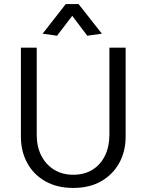

<svg xmlns="http://www.w3.org/2000/svg" viewBox="-20 -915 721 946"><path d="M161 -680H83V-241Q83 -169 114.5 -111.5Q146 -54 204 -21.5Q262 11 341 11Q421 11 478.5 -22Q536 -55 567.5 -112Q599 -169 599 -241V-680H519V-250Q519 -193 497.5 -148.5Q476 -104 436 -79Q396 -54 341 -54Q287 -54 246.5 -79Q206 -104 183.5 -148Q161 -192 161 -250ZM336 -837 410 -739 482 -749 367 -895H304L190 -749L261 -739Z"/></svg>

Font: Catamaran
Style: Regular
Weight: 400
Designer: Pria Ravichandran
Version: Version 2.000